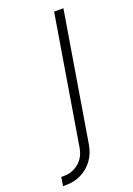

<svg xmlns="http://www.w3.org/2000/svg" viewBox="-246 -584 584 843"><g transform="rotate(-20 46.0 -162.5)"><path d="M121.6 -529.3H165L65.4 71.8Q58.6 112.3 36.6 142.1Q14.6 171.9 -17.8 188Q-50.3 204.1 -88.4 204.1H-103.5L-97.2 163.6H-83.5Q-45.4 163.6 -15.1 138.9Q15.1 114.3 22.5 69.3Z"/></g></svg>

Font: Inter 24pt ExtraLight
Style: Italic
Weight: 250
Italic angle: -9.3988°
Version: Version 4.001;git-66647c0bb